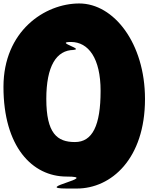

<svg xmlns="http://www.w3.org/2000/svg" viewBox="-33 -967 856 1107"><path d="M-13 -466C-13 -122 152 51 351 51C550 51 152 120 351 120H410C609 120 803 -52 803 -396C803 -718 623 -947 424 -947C225 -947 -13 -788 -13 -466ZM234 -397C234 -584 291 -679 393 -679H376C477 -679 274 -725 376 -725C477 -725 547 -631 547 -443C547 -243 500 -148 399 -148C297 -148 234 -197 234 -397Z"/></svg>

Font: Chaingun
Style: Regular
Weight: 400
Version: Version 0.91